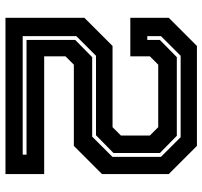

<svg xmlns="http://www.w3.org/2000/svg" viewBox="-39 -701 740 702"><g transform="rotate(90 331.0 -350.0)"><path d="M45 0V-288.5L148 -391.5H445L475.5 -422V-528L445 -558.5H216.5L186 -528V-456.5H45V-597L148 -700H513.5L616.5 -597V-353L513.5 -250H216.5L186 -219.5V-141.5H616.5V0ZM112 -63H545.5V-77H126V-255L189 -317H479.5L553.5 -391V-568.5L481.5 -640.5H184L112 -568.5V-518.5H126V-564.5L189 -626.5H476.5L539.5 -564.5V-395L474.5 -331H184L112 -259Z"/></g></svg>

Font: Tourney Expanded Regular
Style: Bold
Weight: 700
Width: 7
Designer: Tyler Finck
Foundry: Etcetera Type Co
Version: Version 1.010; ttfautohint (v1.8.3)